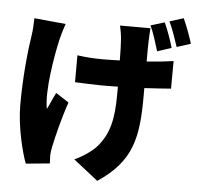

<svg xmlns="http://www.w3.org/2000/svg" viewBox="-62 -916 1123 1088"><g transform="rotate(5 500.0 -372.5)"><path d="M756 -780H583C587 -764 593 -731 595 -706C597 -679 599 -633 599 -583C566 -582 534 -581 503 -581C450 -581 409 -584 357 -591V-438C410 -436 466 -433 507 -433C538 -433 569 -433 601 -434C601 -420 601 -407 601 -395C601 -240 578 -164 519 -92C489 -57 434 -21 391 -2L531 108C723 -20 751 -155 751 -394C751 -405 751 -421 751 -439C809 -442 862 -446 902 -449L903 -606C862 -600 809 -594 751 -590C751 -640 751 -685 752 -706C753 -729 754 -755 756 -780ZM275 -762 96 -779C95 -750 94 -712 89 -682C76 -601 59 -447 59 -282C59 -159 96 -14 119 46L255 33C254 17 253 -2 253 -13C253 -24 256 -48 260 -64C273 -125 297 -225 330 -320L256 -368C241 -339 224 -297 211 -273C191 -374 227 -579 248 -671C253 -693 265 -734 275 -762ZM834 -820 755 -796C775 -754 791 -697 805 -653L885 -679C875 -717 853 -779 834 -820ZM939 -853 860 -828C880 -787 899 -730 913 -687L992 -712C981 -749 958 -812 939 -853Z"/></g></svg>

Font: Source Han Sans HK Heavy
Style: Regular
Weight: 900
Designer: Ryoko NISHIZUKA 西塚涼子 (kana, bopomofo & ideographs); Paul D. Hunt (Latin, Greek & Cyrillic); Sandoll Communications 산돌커뮤니
Foundry: Adobe
Version: Version 2.000;hotconv 1.0.107;makeotfexe 2.5.65593